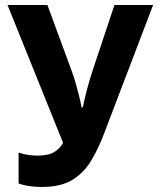

<svg xmlns="http://www.w3.org/2000/svg" viewBox="-20 -734 640 765"><path d="M146 11Q124 11 100.5 8Q77 5 54 -3V-126Q75 -119 94 -116.5Q113 -114 130 -114Q152 -114 174 -119Q196 -124 215.5 -143.5Q235 -163 249 -206L251 -116L10 -714H169L265 -453Q273 -432 280.5 -406Q288 -380 294.5 -354.5Q301 -329 305 -306H310Q317 -341 327.5 -380.5Q338 -420 349 -453L436 -714H590L399 -213Q375 -148 345.5 -97.5Q316 -47 269.5 -18Q223 11 146 11Z"/></svg>

Font: Noto Sans Mono
Style: Bold
Weight: 700
Designer: Monotype Design Team
Foundry: Monotype Imaging Inc.
Version: Version 2.014